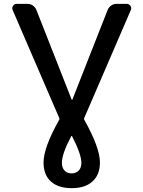

<svg xmlns="http://www.w3.org/2000/svg" viewBox="-20 -774 743 1001"><path d="M207 73.2Q207 -4.9 289.1 -150.4Q291 -154.3 289.1 -158.2L45.9 -721.7Q43.9 -726.6 43.9 -731.4Q43.9 -737.3 47.9 -743.2Q54.7 -753.9 66.4 -753.9H123Q138.7 -753.9 151.4 -745.1Q164.1 -736.3 169.9 -721.7L353.5 -254.9Q354.5 -253.9 355.5 -253.9Q356.4 -253.9 357.4 -254.9L541 -721.7Q546.9 -736.3 559.6 -745.1Q572.3 -753.9 587.9 -753.9H640.6Q653.3 -753.9 660.2 -743.2Q664.1 -737.3 664.1 -731.4Q664.1 -726.6 662.1 -721.7L418.9 -158.2Q417 -154.3 418.9 -150.4Q501 -3.9 501 73.2Q501 136.7 462.4 171.9Q423.8 207 354 207Q284.2 207 245.6 172.4Q207 137.7 207 73.2ZM355.5 -64.5Q354.5 -65.4 353.5 -65.4Q352.5 -65.4 351.6 -64.5Q302.7 28.3 302.7 74.2Q302.7 100.6 316.4 115.2Q330.1 129.9 353.5 129.9Q377 129.9 390.6 115.2Q404.3 100.6 404.3 74.2Q403.3 28.3 355.5 -64.5Z"/></svg>

Font: Gen Jyuu GothicL Medium
Style: Regular
Weight: 500
Designer: [Source Han Sans]
Ryoko NISHIZUKA  (kana & ideographs); Paul D. Hunt (Latin, Greek & Cyrillic); Wenlong ZHANG  (bopomofo
Version: Version 1.002.20150607